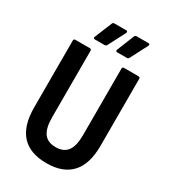

<svg xmlns="http://www.w3.org/2000/svg" viewBox="-204 -940 929 1049"><g transform="rotate(30 260.5 -415.5)"><path d="M261 8Q51 8 51 -223V-644Q51 -655 61 -655H153Q163 -655 163 -644V-225Q163 -157 186.5 -125Q210 -93 261 -93Q310 -93 334 -124.5Q358 -156 358 -225V-644Q358 -655 368 -655H460Q470 -655 470 -644V-222Q470 -107 417 -49.5Q364 8 261 8ZM294 -710Q281 -710 286 -723L329 -830Q333 -839 342 -839H417Q422 -839 424 -835.5Q426 -832 423 -826L367 -718Q363 -710 354 -710ZM153 -710Q140 -710 145 -723L189 -830Q192 -839 201 -839H277Q281 -839 283.5 -835.5Q286 -832 283 -826L227 -718Q223 -710 213 -710Z"/></g></svg>

Font: Sofia Sans Condensed
Style: Bold
Weight: 700
Designer: Botio Nikoltchev, Ani Petrova
Foundry: lettersoup
Version: Version 4.101; ttfautohint (v1.8.4.7-5d5b)